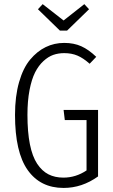

<svg xmlns="http://www.w3.org/2000/svg" viewBox="-20 -905 553 936"><path d="M391.1 -884.8 414.1 -859.9 307.1 -755.9H272L165 -859.9L188 -884.8L290 -805.2ZM293 -695.8Q340.3 -695.8 376.5 -679.4Q412.6 -663.1 449.2 -627.9L417 -594.2Q385.7 -622.1 357.4 -634Q329.1 -646 293 -646Q264.6 -646 240 -637.5Q215.3 -628.9 191.7 -607.2Q168 -585.4 151.1 -552.2Q134.3 -519 124 -466.1Q113.8 -413.1 113.8 -345.2Q113.8 -261.7 125.7 -201.9Q137.7 -142.1 161.1 -106.7Q184.6 -71.3 216.1 -55.2Q247.6 -39.1 289.1 -39.1Q349.6 -39.1 401.9 -74.2V-319.8H295.9L290 -369.1H458V-44.9Q379.9 11.2 290 11.2Q176.8 11.2 115 -75.9Q53.2 -163.1 53.2 -345.2Q53.2 -435.5 73 -504.6Q92.8 -573.7 127 -614.5Q161.1 -655.3 202.9 -675.5Q244.6 -695.8 293 -695.8Z"/></svg>

Font: Fira Sans Compressed Light
Style: Regular
Weight: 300
Width: 1
Designer: Carrois Corporate & Edenspiekermann AG
Foundry: Carrois Corporate GbR & Edenspiekermann AG
Version: Version 4.203;PS 004.203;hotconv 1.0.88;makeotf.lib2.5.64775